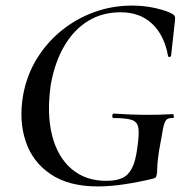

<svg xmlns="http://www.w3.org/2000/svg" viewBox="-20 -656 672 688"><path d="M330 12Q227 12 162 -31.5Q97 -75 72 -149.5Q47 -224 63 -316Q76 -387 112 -445.5Q148 -504 200.5 -546.5Q253 -589 317.5 -612.5Q382 -636 453 -636Q496 -636 536.5 -627Q577 -618 600 -605Q606 -600 607 -596Q608 -592 607 -582L593 -456Q592 -452 587 -452Q582 -452 582 -456Q569 -529 525.5 -570.5Q482 -612 412 -612Q346 -612 295 -580.5Q244 -549 210 -490.5Q176 -432 162 -353Q147 -249 166.5 -171.5Q186 -94 236 -51Q286 -8 361 -8Q396 -8 418 -18Q440 -28 453 -53.5Q466 -79 472 -126Q479 -174 476 -196.5Q473 -219 453 -226Q433 -233 387 -233Q382 -233 382.5 -241Q383 -249 387 -249Q446 -245 495 -244.5Q544 -244 599 -247Q602 -247 603 -240Q604 -233 599 -233Q583 -234 576 -226.5Q569 -219 564 -194Q559 -169 550 -116Q545 -83 544 -67Q543 -51 543 -43.5Q543 -36 541 -28Q540 -22 537.5 -20Q535 -18 529 -16Q480 -4 428 4Q376 12 330 12Z"/></svg>

Font: Cormorant Light SemiBold
Style: Italic
Weight: 600
Italic angle: -10°
Version: Version 4.000